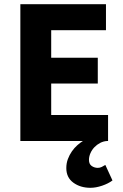

<svg xmlns="http://www.w3.org/2000/svg" viewBox="-20 -672 588 915"><path d="M411 223Q363 223 329.5 198.5Q296 174 296 129Q296 106 303.5 86Q311 66 322.5 49.5Q334 33 348 20.5Q362 8 375 0H77V-652H485V-528H224V-397H446V-274H224V-124H495V0H490Q473 1 457.5 9Q442 17 430 29.5Q418 42 411 58Q404 74 404 90Q404 110 417 119Q430 128 446 128Q456 128 465 123.5Q474 119 482 114L516 188Q496 203 466.5 213Q437 223 411 223Z"/></svg>

Font: Font
Style: ¶
Weight: 700
Designer: Paul D. Hunt
Foundry: Adobe Systems Incorporated
Version: Version 3.000